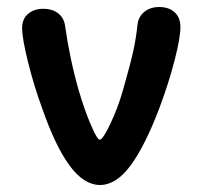

<svg xmlns="http://www.w3.org/2000/svg" viewBox="-20 -529 578 547"><path d="M101 -218Q77 -283 60 -351.5Q43 -420 43 -449Q43 -475 60 -489.5Q77 -504 104 -504Q128 -504 144.5 -492Q161 -480 165 -458Q179 -359 205 -269Q221 -215 239 -173Q257 -131 264 -131Q273 -131 294.5 -176.5Q316 -222 330 -271Q352 -348 360 -385Q368 -422 372 -461Q375 -482 391.5 -495.5Q408 -509 434 -509Q461 -509 477.5 -494Q494 -479 494 -452Q494 -422 477.5 -357.5Q461 -293 434 -221Q393 -113 352 -57.5Q311 -2 265 -2Q219 -2 178.5 -57Q138 -112 101 -218Z"/></svg>

Font: Mali SemiBold
Style: Regular
Weight: 600
Designer: Kitiyaporn Chalermlarp | Katatrad Aksorn Co.,Ltd.
Foundry: Cadson Demak Co.,Ltd.
Version: Version 1.000; ttfautohint (v1.6)